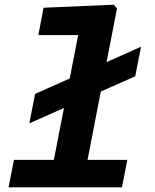

<svg xmlns="http://www.w3.org/2000/svg" viewBox="-20 -798 660 818"><path d="M581 -599 434 -533.5 478.5 -762 465 -778 165.5 -765 143.5 -648.5H313L277 -463.5L129.5 -398L105 -272.5L252.5 -338L209.5 -117H39.5L16.5 0H499.5L522.5 -117H353L409.5 -408L556 -473Z"/></svg>

Font: Monaspace Neon
Style: Bold Italic
Weight: 700
Italic angle: -11°
Designer: Riley Cran & the Lettermatic Team
Foundry: Lettermatic
Version: Version 1.200 (Monaspace Neon)